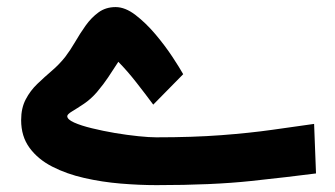

<svg xmlns="http://www.w3.org/2000/svg" viewBox="-20 -526 952 545"><path d="M423.3 -136.2Q527.3 -136.2 607.9 -142.3Q688.5 -148.4 752.7 -157.5Q816.9 -166.5 871.6 -174.3L877 -33.7Q801.8 -23.9 692.4 -12.2Q583 -0.5 424.3 -0.5Q376 -0.5 322.8 -4.9Q269.5 -9.3 219.2 -20.8Q168.9 -32.2 128.4 -53Q87.9 -73.7 64 -106.2Q40 -138.7 40 -185.1Q40 -219.2 53 -243.9Q65.9 -268.6 85.9 -287.8Q106 -307.1 127.2 -325.2Q148.4 -343.3 165 -364.3Q179.2 -382.8 193.1 -406.7Q207 -430.7 223.1 -453.4Q239.3 -476.1 259.8 -491Q280.3 -505.9 308.1 -505.9Q335.4 -505.9 364.7 -483.4Q394 -460.9 421.4 -428.5Q448.7 -396 469.5 -364.5Q490.2 -333 500 -315.4L415 -229Q392.6 -259.3 367.2 -291.7Q341.8 -324.2 315.9 -350.6Q299.3 -325.2 287.1 -306.6Q274.9 -288.1 254.9 -264.2Q237.8 -244.6 218.3 -231.4Q198.7 -218.3 184.8 -210Q170.9 -201.7 170.9 -196.3Q170.9 -187 190.4 -178.2Q210 -169.4 241 -161.9Q272 -154.3 306.6 -148.4Q341.3 -142.6 372.6 -139.4Q403.8 -136.2 423.3 -136.2Z"/></svg>

Font: Vazirmatn UI ExtraBold
Style: Regular
Weight: 800
Designer: Saber Rastikerdar
Foundry: Saber Rastikerdar
Version: Version 33.003